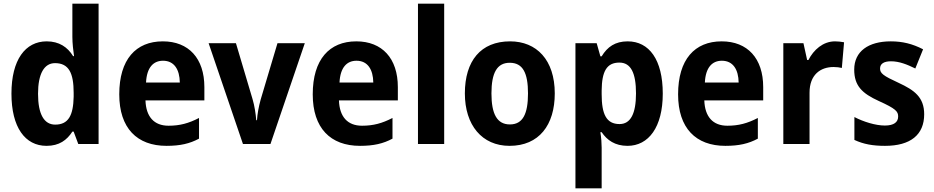

<svg xmlns="http://www.w3.org/2000/svg" viewBox="-20 -780 5060 1040"><path d="M232 10C301 10 342 -21 372 -67H379L404 0H514V-760H372V-580C372 -545 377 -505 381 -476H376C346 -525 300 -556 233 -556C117 -556 42 -456 42 -273C42 -90 116 10 232 10ZM279 -105C219 -105 186 -161 186 -272C186 -380 219 -438 278 -438C353 -438 379 -384 379 -277V-256C377 -154 350 -105 279 -105Z M862 -556C716 -556 626 -458 626 -269C626 -86 722 10 882 10C956 10 1008 -2 1058 -29V-141C1002 -112 954 -99 893 -99C814 -99 771 -148 768 -236H1087V-308C1087 -464 1002 -556 862 -556ZM863 -451C924 -451 953 -403 954 -333H771C775 -415 811 -451 863 -451Z M1296 0H1445L1631 -546H1483L1392 -241C1381 -201 1374 -162 1372 -129H1368C1365 -165 1359 -206 1348 -243L1258 -546H1110Z M1910 -556C1764 -556 1674 -458 1674 -269C1674 -86 1770 10 1930 10C2004 10 2056 -2 2106 -29V-141C2050 -112 2002 -99 1941 -99C1862 -99 1819 -148 1816 -236H2135V-308C2135 -464 2050 -556 1910 -556ZM1911 -451C1972 -451 2001 -403 2002 -333H1819C1823 -415 1859 -451 1911 -451Z M2386 0V-760H2244V0Z M2985 -274C2985 -456 2886 -556 2743 -556C2584 -556 2498 -450 2498 -274C2498 -102 2591 10 2740 10C2900 10 2985 -103 2985 -274ZM2642 -274C2642 -385 2672 -440 2741 -440C2812 -440 2840 -385 2840 -274C2840 -163 2812 -106 2742 -106C2672 -106 2642 -163 2642 -274Z M3380 -556C3312 -556 3270 -526 3239 -475H3232L3212 -546H3097V240H3239V20C3239 -3 3237 -33 3232 -64H3239C3268 -21 3311 10 3379 10C3493 10 3570 -91 3570 -273C3570 -457 3496 -556 3380 -556ZM3335 -441C3397 -441 3425 -385 3425 -274C3425 -165 3396 -108 3336 -108C3264 -108 3239 -162 3239 -270V-290C3240 -393 3266 -441 3335 -441Z M3889 -556C3743 -556 3653 -458 3653 -269C3653 -86 3749 10 3909 10C3983 10 4035 -2 4085 -29V-141C4029 -112 3981 -99 3920 -99C3841 -99 3798 -148 3795 -236H4114V-308C4114 -464 4029 -556 3889 -556ZM3890 -451C3951 -451 3980 -403 3981 -333H3798C3802 -415 3838 -451 3890 -451Z M4503 -556C4438 -556 4387 -510 4359 -455H4352L4332 -546H4223V0H4365V-278C4365 -375 4424 -417 4495 -417C4510 -417 4529 -415 4540 -412L4552 -551C4537 -554 4518 -556 4503 -556Z M4986 -161C4986 -254 4932 -292 4848 -331C4763 -370 4747 -383 4747 -409C4747 -434 4767 -448 4806 -448C4851 -448 4893 -431 4938 -409L4980 -513C4922 -543 4868 -556 4805 -556C4684 -556 4607 -502 4607 -403C4607 -315 4650 -274 4740 -233C4833 -191 4845 -176 4845 -149C4845 -119 4823 -100 4773 -100C4723 -100 4658 -120 4608 -146V-22C4658 1 4707 10 4774 10C4912 10 4986 -50 4986 -161Z"/></svg>

Font: Noto Sans Myanmar SemiCondensed
Style: Bold
Weight: 700
Width: 4
Designer: Monotype Design Team
Foundry: Monotype Imaging Inc.
Version: Version 2.107